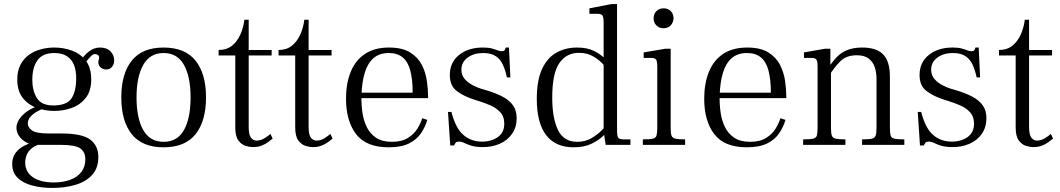

<svg xmlns="http://www.w3.org/2000/svg" viewBox="-20 -713 5219 945"><path d="M238 212Q183 212 138 200Q93 188 66.5 162Q40 136 40 94Q40 57 64.5 30Q89 3 150 -16L203 -9Q162 -3 140.5 13.5Q119 30 111.5 49.5Q104 69 104 87Q104 133 141.5 159Q179 185 245 185Q292 185 327 171.5Q362 158 381 132.5Q400 107 400 71Q400 35 375 17.5Q350 0 279 0H165Q132 0 109 -12.5Q86 -25 73.5 -44Q61 -63 61 -84Q61 -116 92 -147Q123 -178 187 -200L222 -188Q214 -186 197 -180Q180 -174 161.5 -163.5Q143 -153 130 -138.5Q117 -124 117 -105Q117 -86 137.5 -71Q158 -56 222 -56H283Q384 -56 424 -26Q464 4 464 60Q464 115 433 148.5Q402 182 350.5 197Q299 212 238 212ZM247 -167Q203 -167 161 -182Q119 -197 92 -231Q65 -265 65 -322Q65 -364 80.5 -394Q96 -424 122.5 -443Q149 -462 181.5 -470.5Q214 -479 247 -479Q294 -479 335.5 -463.5Q377 -448 403 -413.5Q429 -379 429 -322Q429 -265 402 -231Q375 -197 333.5 -182Q292 -167 247 -167ZM242 -194Q309 -194 332 -229Q355 -264 355 -328Q355 -365 344.5 -392.5Q334 -420 310 -436Q286 -452 247 -452Q190 -452 164.5 -416.5Q139 -381 139 -320Q139 -267 161.5 -230.5Q184 -194 242 -194ZM503 -371Q487 -371 475.5 -381Q464 -391 464 -406Q464 -414 466 -419Q468 -424 468 -429Q468 -438 461.5 -442.5Q455 -447 447 -447Q437 -447 424.5 -433.5Q412 -420 397 -400L378 -415Q395 -443 419.5 -461Q444 -479 472 -479Q506 -479 524 -460Q542 -441 542 -416Q542 -397 531.5 -384Q521 -371 503 -371Z M785 12Q680 12 628.5 -52.5Q577 -117 577 -234Q577 -350 628.5 -414.5Q680 -479 785 -479Q891 -479 942.5 -414.5Q994 -350 994 -234Q994 -117 942.5 -52.5Q891 12 785 12ZM785 -15Q853 -15 885.5 -73Q918 -131 918 -234Q918 -335 885.5 -393.5Q853 -452 785 -452Q718 -452 685 -393.5Q652 -335 652 -234Q652 -131 685 -73Q718 -15 785 -15Z M1224 11Q1209 11 1189 5Q1169 -1 1153.5 -21.5Q1138 -42 1138 -86V-440H1056V-467Q1095 -467 1121 -487.5Q1147 -508 1162.5 -542Q1178 -576 1183 -616H1204V-467H1317V-440H1204V-89Q1204 -49 1215.5 -35Q1227 -21 1243 -21Q1263 -21 1282.5 -33Q1302 -45 1311 -54L1322 -31Q1312 -23 1298.5 -13Q1285 -3 1267 4Q1249 11 1224 11Z M1519 11Q1504 11 1484 5Q1464 -1 1448.5 -21.5Q1433 -42 1433 -86V-440H1351V-467Q1390 -467 1416 -487.5Q1442 -508 1457.5 -542Q1473 -576 1478 -616H1499V-467H1612V-440H1499V-89Q1499 -49 1510.5 -35Q1522 -21 1538 -21Q1558 -21 1577.5 -33Q1597 -45 1606 -54L1617 -31Q1607 -23 1593.5 -13Q1580 -3 1562 4Q1544 11 1519 11Z M1893 12Q1782 12 1732.5 -53Q1683 -118 1683 -227Q1683 -302 1706 -359Q1729 -416 1776 -447.5Q1823 -479 1895 -479Q1960 -479 1998.5 -455Q2037 -431 2056 -394Q2075 -357 2081 -315Q2087 -273 2087 -237V-230H1752L1753 -257H2011Q2011 -322 1999.5 -365.5Q1988 -409 1962 -430.5Q1936 -452 1894 -452Q1847 -452 1818 -426.5Q1789 -401 1775 -354Q1761 -307 1759 -242Q1758 -201 1763.5 -161Q1769 -121 1785 -88Q1801 -55 1831 -35Q1861 -15 1909 -15Q1957 -15 1987.5 -34Q2018 -53 2034.5 -80Q2051 -107 2058 -131L2083 -123Q2073 -88 2052 -57Q2031 -26 1993 -7Q1955 12 1893 12Z M2350 11Q2318 10 2298 3.5Q2278 -3 2265 -9.5Q2252 -16 2238 -16Q2227 -16 2223 -11Q2219 -6 2215 3H2196L2185 -162H2202Q2222 -83 2260 -49.5Q2298 -16 2352 -16Q2399 -16 2430.5 -38.5Q2462 -61 2462 -104Q2462 -140 2441.5 -161.5Q2421 -183 2392.5 -195Q2364 -207 2338 -215L2310 -224Q2261 -240 2227.5 -265.5Q2194 -291 2194 -344Q2194 -406 2239.5 -442.5Q2285 -479 2356 -479Q2384 -479 2400.5 -474.5Q2417 -470 2428 -465.5Q2439 -461 2449 -461Q2462 -461 2465 -468Q2468 -475 2469 -479H2485L2492 -332H2475Q2468 -365 2456 -392.5Q2444 -420 2421 -436Q2398 -452 2358 -452Q2312 -452 2281.5 -429.5Q2251 -407 2251 -370Q2251 -343 2267 -324.5Q2283 -306 2306 -294Q2329 -282 2349 -276L2373 -269Q2423 -254 2456 -236Q2489 -218 2506 -193Q2523 -168 2523 -131Q2523 -87 2500.5 -54.5Q2478 -22 2439 -5Q2400 12 2350 11Z M2803 12Q2714 12 2668 -48Q2622 -108 2622 -226Q2622 -317 2647.5 -372.5Q2673 -428 2718 -453.5Q2763 -479 2820 -479Q2871 -479 2904.5 -462Q2938 -445 2958.5 -423Q2979 -401 2990 -386V-338Q2977 -363 2955 -389.5Q2933 -416 2901.5 -434.5Q2870 -453 2830 -453Q2768 -453 2733 -402.5Q2698 -352 2698 -232Q2698 -133 2726 -74Q2754 -15 2821 -15Q2861 -15 2892 -33.5Q2923 -52 2944.5 -74.5Q2966 -97 2976 -107V-71Q2968 -63 2947.5 -43Q2927 -23 2891.5 -5.5Q2856 12 2803 12ZM2961 0 2951 -66V-601Q2951 -629 2945 -637Q2939 -645 2920 -645H2881V-672L2990 -693H3017V-71Q3017 -43 3023 -35Q3029 -27 3048 -27H3083V0ZM2948 -417V-432H2959V-417Z M3144 0V-27Q3178 -27 3193 -30.5Q3208 -34 3211.5 -46.5Q3215 -59 3215 -83V-386Q3215 -412 3209 -420Q3203 -428 3185 -428H3148V-455L3254 -473H3281V-83Q3281 -58 3285 -46Q3289 -34 3304 -30.5Q3319 -27 3352 -27V0ZM3246 -574Q3224 -574 3210.5 -588Q3197 -602 3197 -622Q3197 -644 3210.5 -658Q3224 -672 3246 -672Q3261 -672 3272 -665.5Q3283 -659 3289 -648Q3295 -637 3295 -622Q3294 -602 3281 -588Q3268 -574 3246 -574Z M3656 12Q3545 12 3495.5 -53Q3446 -118 3446 -227Q3446 -302 3469 -359Q3492 -416 3539 -447.5Q3586 -479 3658 -479Q3723 -479 3761.5 -455Q3800 -431 3819 -394Q3838 -357 3844 -315Q3850 -273 3850 -237V-230H3515L3516 -257H3774Q3774 -322 3762.5 -365.5Q3751 -409 3725 -430.5Q3699 -452 3657 -452Q3610 -452 3581 -426.5Q3552 -401 3538 -354Q3524 -307 3522 -242Q3521 -201 3526.5 -161Q3532 -121 3548 -88Q3564 -55 3594 -35Q3624 -15 3672 -15Q3720 -15 3750.5 -34Q3781 -53 3797.5 -80Q3814 -107 3821 -131L3846 -123Q3836 -88 3815 -57Q3794 -26 3756 -7Q3718 12 3656 12Z M4223 0V-27Q4257 -27 4271.5 -30.5Q4286 -34 4290 -46Q4294 -58 4294 -83V-327Q4294 -356 4285.5 -382Q4277 -408 4256 -424.5Q4235 -441 4197 -441Q4145 -441 4115 -410.5Q4085 -380 4059 -338V-381Q4079 -413 4101.5 -435Q4124 -457 4153.5 -468Q4183 -479 4224 -479Q4295 -479 4327.5 -444.5Q4360 -410 4360 -336V-83Q4360 -58 4363.5 -46Q4367 -34 4382 -30.5Q4397 -27 4431 -27V0ZM3933 0V-27Q3967 -27 3982 -30.5Q3997 -34 4000.5 -46Q4004 -58 4004 -83V-386Q4004 -412 3998 -420Q3992 -428 3974 -428H3937V-455L4040 -473H4067V-395H4070V-83Q4070 -58 4074 -46Q4078 -34 4093 -30.5Q4108 -27 4141 -27V0Z M4662 11Q4630 10 4610 3.5Q4590 -3 4577 -9.5Q4564 -16 4550 -16Q4539 -16 4535 -11Q4531 -6 4527 3H4508L4497 -162H4514Q4534 -83 4572 -49.5Q4610 -16 4664 -16Q4711 -16 4742.5 -38.5Q4774 -61 4774 -104Q4774 -140 4753.5 -161.5Q4733 -183 4704.5 -195Q4676 -207 4650 -215L4622 -224Q4573 -240 4539.5 -265.5Q4506 -291 4506 -344Q4506 -406 4551.5 -442.5Q4597 -479 4668 -479Q4696 -479 4712.5 -474.5Q4729 -470 4740 -465.5Q4751 -461 4761 -461Q4774 -461 4777 -468Q4780 -475 4781 -479H4797L4804 -332H4787Q4780 -365 4768 -392.5Q4756 -420 4733 -436Q4710 -452 4670 -452Q4624 -452 4593.5 -429.5Q4563 -407 4563 -370Q4563 -343 4579 -324.5Q4595 -306 4618 -294Q4641 -282 4661 -276L4685 -269Q4735 -254 4768 -236Q4801 -218 4818 -193Q4835 -168 4835 -131Q4835 -87 4812.5 -54.5Q4790 -22 4751 -5Q4712 12 4662 11Z M5065 11Q5050 11 5030 5Q5010 -1 4994.5 -21.5Q4979 -42 4979 -86V-440H4897V-467Q4936 -467 4962 -487.5Q4988 -508 5003.5 -542Q5019 -576 5024 -616H5045V-467H5158V-440H5045V-89Q5045 -49 5056.5 -35Q5068 -21 5084 -21Q5104 -21 5123.5 -33Q5143 -45 5152 -54L5163 -31Q5153 -23 5139.5 -13Q5126 -3 5108 4Q5090 11 5065 11Z"/></svg>

Font: Frank Ruhl Libre Light
Style: Regular
Weight: 300
Designer: Yanek Iontef
Foundry: Fontef
Version: Version 6.003;gftools[0.9.30]